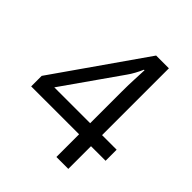

<svg xmlns="http://www.w3.org/2000/svg" viewBox="-198 -843 969 969"><g transform="rotate(45 286.0 -359.0)"><path d="M552 -162H448V0H363V-162H21V-237L357 -718H448V-241H552ZM363 -466Q363 -518 365 -554.5Q367 -591 368 -624H364Q356 -605 344 -583Q332 -561 321 -546L107 -241H363Z"/></g></svg>

Font: Noto Sans Ogham
Style: Regular
Weight: 400
Designer: Monotype Design Team
Foundry: Monotype Imaging Inc.
Version: Version 2.001; ttfautohint (v1.8.4.7-5d5b)